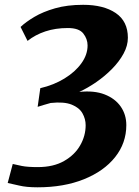

<svg xmlns="http://www.w3.org/2000/svg" viewBox="-20 -768 579 798"><path d="M136 10.5Q89.5 10.5 59.5 3.2Q29.5 -4 12 -7.5L33 -86.5Q47.5 -83 71 -78.2Q94.5 -73.5 137 -73.5Q202 -73.5 246.2 -98.8Q290.5 -124 313.2 -163.8Q336 -203.5 336 -247.5Q336 -273.5 322.8 -297Q309.5 -320.5 277.8 -333.2Q246 -346 190.5 -340Q177 -336.5 163.2 -332.2Q149.5 -328 136.5 -324L147.5 -401.5Q203.5 -414.5 248 -441.8Q292.5 -469 318.2 -504.8Q344 -540.5 344 -579Q344 -606 326.2 -628.8Q308.5 -651.5 262 -651.5Q210.5 -651.5 168.5 -637.5Q126.5 -623.5 94.5 -598L65.5 -656Q87 -676.5 122.8 -697.8Q158.5 -719 209 -733.5Q259.5 -748 325.5 -748Q410.5 -748 461 -713.8Q511.5 -679.5 511.5 -611Q511.5 -578 493.5 -545Q475.5 -512 446 -482Q416.5 -452 380.8 -427.2Q345 -402.5 309.5 -386Q371.5 -392.5 415 -375.5Q458.5 -358.5 481.8 -325Q505 -291.5 505 -248Q505 -173.5 458.5 -115Q412 -56.5 328.8 -23Q245.5 10.5 136 10.5Z"/></svg>

Font: Merriweather Black
Style: Italic
Weight: 900
Italic angle: -7.8°
Designer: Eben Sorkin
Foundry: Eben Sorkin
Version: Version 2.200;gftools[0.9.31]